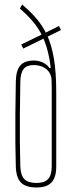

<svg xmlns="http://www.w3.org/2000/svg" viewBox="-20 -824 330 850"><path d="M142 6Q94 6 72.8 -15.8Q51.5 -37.5 50 -87Q48.5 -138 48 -194Q47.5 -250 48 -316Q48.5 -382 50 -463Q51 -512.5 70 -534.2Q89 -556 130 -556Q157 -556 179.5 -541.8Q202 -527.5 202 -508Q207.5 -497.5 214.8 -486Q222 -474.5 222 -460L209 -463Q208.5 -498.5 185.8 -517.2Q163 -536 130 -536Q98.5 -536 84.8 -519Q71 -502 70 -463Q68.5 -382 68 -316Q67.5 -250 68 -194Q68.5 -138 70 -87Q71.5 -48 88 -31Q104.5 -14 142 -14Q176 -14 192.5 -31Q209 -48 209 -87Q209 -161.5 209 -249.5Q209 -337.5 209 -429Q209 -507.5 198.8 -563.2Q188.5 -619 169.8 -659.2Q151 -699.5 125 -729.5Q99 -759.5 68 -786L78 -804Q112.5 -775 140.2 -743.2Q168 -711.5 188 -669Q208 -626.5 218.5 -565.2Q229 -504 229 -416Q229 -354 229 -296.8Q229 -239.5 229 -187Q229 -134.5 229 -87Q229 -54 219.5 -33.5Q210 -13 190.8 -3.5Q171.5 6 142 6ZM203 -498 197 -523H214V-500ZM83 -609 74 -627 173 -675 181 -657ZM181 -657 173 -675 241 -709 250 -691Z"/></svg>

Font: Big Shoulders Stencil Display SC Thin
Style: Regular
Weight: 100
Designer: Patric King
Foundry: XO Type Co
Version: Version 2.001